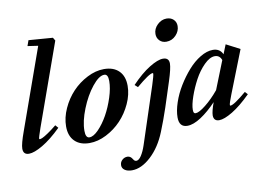

<svg xmlns="http://www.w3.org/2000/svg" viewBox="-95 -876 1745 1263"><g transform="rotate(-10 777.5 -244.5)"><path d="M41 11.2Q2.4 11.2 2.4 -28.8Q2.4 -60.1 32.7 -143.1L223.1 -677.7L153.3 -688L166.5 -725.1L327.6 -712.9L339.8 -692.4L144 -144Q123 -83.5 123 -74.7Q123 -70.8 127.9 -70.8Q133.3 -70.8 146 -76.4Q158.7 -82 184.8 -99.6Q210.9 -117.2 242.7 -143.1L259.8 -123.5Q191.4 -56.6 133.5 -22.7Q75.7 11.2 41 11.2Z M445.8 11.2Q382.8 11.2 347.2 -23.9Q311.5 -59.1 311.5 -123Q311.5 -181.6 338.9 -241.9Q366.2 -302.2 409.4 -347.9Q452.6 -393.6 509.5 -422.6Q566.4 -451.7 621.6 -451.7Q685.5 -451.7 721.2 -416.3Q756.8 -380.9 756.8 -316.9Q756.8 -258.3 729.2 -198.2Q701.7 -138.2 658.4 -92.5Q615.2 -46.9 558.3 -17.8Q501.5 11.2 445.8 11.2ZM451.2 -25.9Q478 -25.9 512.2 -61Q546.4 -96.2 575 -147.2Q603.5 -198.2 623.3 -259.5Q643.1 -320.8 643.1 -368.7Q643.1 -414.6 617.7 -414.6Q582 -414.6 536.1 -357.2Q490.2 -299.8 457.8 -218.5Q425.3 -137.2 425.3 -73.7Q425.3 -25.9 451.2 -25.9Z M1058.6 -557.6Q1031.2 -557.6 1013.7 -575.2Q996.1 -592.8 996.1 -619.6Q996.1 -654.3 1023.4 -680.9Q1050.8 -707.5 1085 -707.5Q1113.3 -707.5 1131.1 -690.7Q1148.9 -673.8 1148.9 -647Q1148.9 -612.8 1122.6 -585.2Q1096.2 -557.6 1058.6 -557.6ZM689 236.3Q659.7 236.3 641.6 224.1Q623.5 211.9 623.5 191.9Q623.5 170.4 638.7 156.5Q653.8 142.6 673.8 142.6Q694.3 142.6 707.5 165Q715.8 179.7 727.5 179.7Q744.6 179.7 761.7 153.6Q778.8 127.4 792 87.4L916.5 -291Q936.5 -353 936.5 -365.7Q936.5 -370.1 933.1 -370.1Q909.7 -370.1 822.3 -295.9L802.7 -313.5Q867.2 -381.3 924.6 -416.5Q981.9 -451.7 1016.1 -451.7Q1056.2 -451.7 1056.2 -412.6Q1056.2 -380.4 1029.8 -298.8L975.6 -131.8Q948.7 -51.3 919.4 21Q880.9 117.2 816.7 176.8Q752.4 236.3 689 236.3Z M1099.1 11.2Q1043.9 11.2 1043.9 -54.2Q1043.9 -98.1 1062.3 -152.8Q1080.6 -207.5 1112.3 -259.3Q1144 -311 1182.4 -354.7Q1220.7 -398.4 1265.1 -425Q1309.6 -451.7 1349.1 -451.7Q1396 -451.7 1414.1 -411.1L1439 -473.1L1530.3 -425.8L1419.4 -143.6Q1397 -86.9 1397 -75.2Q1397 -70.3 1400.4 -70.3Q1423.8 -70.3 1508.8 -142.6L1525.9 -124.5Q1458 -57.1 1401.4 -22.9Q1344.7 11.2 1311.5 11.2Q1274.9 11.2 1273.9 -26.4Q1274.4 -55.2 1295.4 -112.3Q1243.2 -57.1 1191.2 -22.9Q1139.2 11.2 1099.1 11.2ZM1151.4 -85.9Q1151.4 -72.8 1154.8 -66.9Q1158.2 -61 1166.5 -61Q1189 -61 1234.6 -97.2Q1280.3 -133.3 1324.7 -187L1399.4 -375Q1387.2 -408.7 1355 -408.7Q1321.3 -408.7 1283.2 -370.6Q1245.1 -332.5 1217 -280.3Q1189 -228 1170.2 -173.6Q1151.4 -119.1 1151.4 -85.9Z"/></g></svg>

Font: Elstob 10pt
Style: Bold Italic
Weight: 700
Italic angle: -20°
Designer: Peter S. Baker
Version: Version 1.015